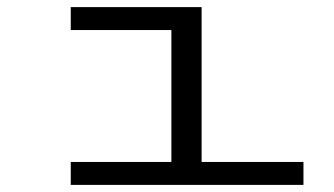

<svg xmlns="http://www.w3.org/2000/svg" viewBox="-20 -520 940 540"><path d="M179 0V-64.5H462V-435.5H179V-500H547V-64.5H833.5V0Z"/></svg>

Font: Trispace Expanded Light
Style: Regular
Weight: 300
Width: 7
Designer: Tyler Finck
Foundry: Etcetera Type Company
Version: Version 1.210; ttfautohint (v1.8.3)